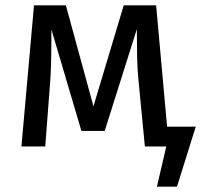

<svg xmlns="http://www.w3.org/2000/svg" viewBox="-20 -547 761 717"><path d="M711 -74 641 150H566L601 0H521L497 -249Q493 -288 492 -335.5Q491 -383 491 -438L371 -58H284L172 -437Q172 -305 168 -250L149 0H60L107 -527H226L329 -150L442 -527H563L604 -74Z"/></svg>

Font: FiraGO
Style: Regular
Weight: 400
Designer: bBox Type
Foundry: bBox Type GmbH
Version: Version 1.001;April 20, 2020;FontCreator 12.0.0.2555 64-bit